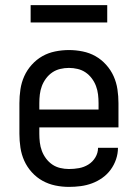

<svg xmlns="http://www.w3.org/2000/svg" viewBox="-20 -724 540 752"><path d="M250 8Q223 8 196.5 2.5Q170 -3 146.5 -16Q123 -29 104.5 -49.5Q86 -70 75 -94.5Q64 -119 60 -146Q56 -173 56 -200V-320Q56 -347 60 -374Q64 -401 75 -425.5Q86 -450 104.5 -470.5Q123 -491 146 -504Q169 -517 196 -522.5Q223 -528 250 -528Q277 -528 304 -522.5Q331 -517 354 -504Q377 -491 395.5 -470.5Q414 -450 425 -425.5Q436 -401 440 -374Q444 -347 444 -320V-225H134V-200Q134 -183 136 -166Q138 -149 144 -133Q150 -117 160.5 -103Q171 -89 185 -79.5Q199 -70 216 -66Q233 -62 250 -62Q270 -62 289.5 -65.5Q309 -69 326 -79.5Q343 -90 353.5 -107.5Q364 -125 364 -145H442Q442 -122 434.5 -100Q427 -78 413.5 -59.5Q400 -41 381 -27.5Q362 -14 340.5 -6Q319 2 296 5Q273 8 250 8ZM366 -295V-320Q366 -337 364 -354Q362 -371 356 -387Q350 -403 339.5 -417Q329 -431 315 -440.5Q301 -450 284 -454Q267 -458 250 -458Q233 -458 216 -454Q199 -450 185 -440.5Q171 -431 160.5 -417Q150 -403 144 -387Q138 -371 136 -354Q134 -337 134 -320V-295ZM100 -636V-704H400V-636Z"/></svg>

Font: Iosevka Term
Style: Regular
Weight: 400
Monospace: yes
Designer: Belleve Invis
Foundry: Belleve Invis
Version: Version 30.0.1